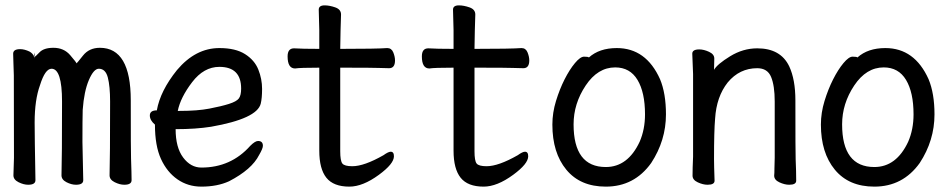

<svg xmlns="http://www.w3.org/2000/svg" viewBox="-20 -671 3540 715"><path d="M108 -459 109 -475Q106 -467 106 -463Q107 -461 108 -459ZM108 -459Q112 -460 127 -476Q143 -493 179 -493Q218 -493 241.5 -465.5Q265 -438 265 -435Q266 -435 289 -464Q312 -493 352 -493Q467 -493 467 -297.5Q467 -102 468 -81Q470 -23 470 0Q470 17 443 17Q426 17 407 7.5Q388 -2 388 -18Q390 -82 390 -293Q390 -350 381.5 -382.5Q373 -415 348 -415Q329 -415 311 -373Q293 -331 288 -262Q287 -228 287 -142L290 0Q290 17 263 17Q246 17 227.5 7.5Q209 -2 209 -18Q211 -82 211 -293Q211 -415 172 -415Q148 -415 129 -354Q109 -299 109 -215Q109 -165 112 0Q112 17 85 17Q68 17 49 7.5Q30 -2 30 -18L32 -83Q32 -369 31.5 -390.5Q31 -412 30 -436.5Q29 -461 29 -471Q29 -488 55 -488Q71 -488 90 -479Q102 -472 106 -462Q106 -460 107 -459Q108 -456 108 -453Z M650 -258Q715 -258 759.5 -266.5Q804 -275 832.5 -284Q861 -293 869.5 -304.5Q878 -316 878 -341Q878 -422 797 -422Q739 -422 695.5 -365Q652 -308 642 -258ZM730 24Q680 24 641 -3Q602 -30 579.5 -79Q557 -128 557 -207Q538 -223 538 -241Q538 -260 564 -260Q577 -333 639 -410Q708 -492 797 -492Q857 -492 892.5 -469.5Q928 -447 942 -412Q956 -377 956 -340Q956 -306 951 -285Q937 -229 766 -199Q709 -190 634 -190Q634 -122 662 -84.5Q690 -47 730 -47Q840 -47 912 -128Q930 -146 941 -146Q959 -146 959 -128Q959 -118 945 -94Q918 -40 833 4Q789 24 730 24Z M1281 24Q1222 24 1195.5 -9Q1169 -42 1169 -110V-419Q1097 -419 1079 -416Q1051 -416 1051 -461Q1051 -491 1075 -491Q1105 -489 1169 -489V-559Q1167 -615 1167 -635Q1167 -651 1189 -651Q1207 -651 1228.5 -643.5Q1250 -636 1250 -617Q1248 -563 1247 -489Q1383 -489 1422 -492Q1438 -492 1444.5 -476Q1451 -460 1451 -446Q1451 -417 1429 -417Q1409 -417 1390 -418Q1371 -419 1247 -419V-108Q1247 -72 1255 -62Q1263 -52 1292 -52Q1336 -52 1408 -93Q1426 -106 1435 -106Q1447 -106 1447 -89Q1447 -61 1391 -20Q1331 24 1281 24Z M1781 24Q1722 24 1695.5 -9Q1669 -42 1669 -110V-419Q1597 -419 1579 -416Q1551 -416 1551 -461Q1551 -491 1575 -491Q1605 -489 1669 -489V-559Q1667 -615 1667 -635Q1667 -651 1689 -651Q1707 -651 1728.5 -643.5Q1750 -636 1750 -617Q1748 -563 1747 -489Q1883 -489 1922 -492Q1938 -492 1944.5 -476Q1951 -460 1951 -446Q1951 -417 1929 -417Q1909 -417 1890 -418Q1871 -419 1747 -419V-108Q1747 -72 1755 -62Q1763 -52 1792 -52Q1836 -52 1908 -93Q1926 -106 1935 -106Q1947 -106 1947 -89Q1947 -61 1891 -20Q1831 24 1781 24Z M2236 -49Q2318 -49 2362 -143Q2382 -189 2382 -245Q2382 -327 2354 -373.5Q2326 -420 2271 -420Q2206 -420 2161 -352.5Q2116 -285 2116 -208Q2116 -49 2236 -49ZM2236 24Q2141 24 2089 -39Q2037 -102 2037 -207Q2037 -251 2050.5 -295Q2064 -339 2082.5 -375.5Q2101 -412 2121 -436Q2141 -460 2155 -460Q2171 -460 2173 -457Q2212 -492 2277 -492Q2386 -492 2438 -376Q2460 -323 2460 -245Q2460 -148 2405 -64Q2342 24 2236 24Z M2919 17Q2902 17 2882.5 8Q2863 -1 2863 -17Q2864 -25 2864 -44.5Q2864 -64 2865 -84V-293Q2865 -352 2851.5 -384.5Q2838 -417 2800 -417Q2734 -417 2690 -364Q2648 -311 2643 -229Q2639 -183 2639 -79Q2639 -56 2641 2Q2641 17 2615 17Q2598 17 2578.5 8Q2559 -1 2559 -17Q2559 -44 2561 -88V-395Q2558 -458 2558 -471Q2558 -487 2584 -487Q2601 -487 2620.5 -478Q2640 -469 2640 -453L2639 -411Q2651 -432 2699 -461.5Q2747 -491 2800 -491Q2887 -491 2919 -424Q2942 -375 2942 -297Q2942 -99 2943 -78Q2945 -33 2945 2Q2945 17 2919 17Z M3236 -49Q3318 -49 3362 -143Q3382 -189 3382 -245Q3382 -327 3354 -373.5Q3326 -420 3271 -420Q3206 -420 3161 -352.5Q3116 -285 3116 -208Q3116 -49 3236 -49ZM3236 24Q3141 24 3089 -39Q3037 -102 3037 -207Q3037 -251 3050.5 -295Q3064 -339 3082.5 -375.5Q3101 -412 3121 -436Q3141 -460 3155 -460Q3171 -460 3173 -457Q3212 -492 3277 -492Q3386 -492 3438 -376Q3460 -323 3460 -245Q3460 -148 3405 -64Q3342 24 3236 24Z"/></svg>

Font: \eiw{I[½ {O¿rH
Style: Bold
Weight: 700
Designer: LXGW / Fontworks Inc.
Foundry: LXGW / Fontworks Inc.
Version: Version 1.320;February 9, 2024